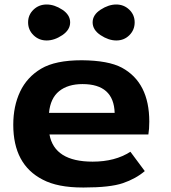

<svg xmlns="http://www.w3.org/2000/svg" viewBox="-20 -817 762 854"><path d="M344 -549Q462 -548 522 -516Q644 -450 644 -276Q644 -243 640 -219H200Q222 -98 392 -98Q492 -98 560 -142L624 -56Q584 -22 527 -2.5Q470 17 354 17Q351 17 348 17Q236 17 170 -18Q39 -85 39 -262Q39 -345 69.5 -409.5Q100 -474 163 -511.5Q226 -549 344 -549ZM198 -315H490Q486 -443 347 -443Q282 -443 243 -411.5Q204 -380 198 -315ZM129 -660.5Q105 -684 105 -717.5Q105 -751 129 -774Q153 -797 187.5 -797Q222 -797 257 -774Q292 -751 292 -717.5Q292 -684 257 -660.5Q222 -637 187.5 -637Q153 -637 129 -660.5ZM427.5 -660.5Q392 -684 392 -717.5Q392 -751 427.5 -774Q463 -797 497 -797Q531 -797 555 -774Q579 -751 579 -717.5Q579 -684 555.5 -660.5Q532 -637 497.5 -637Q463 -637 427.5 -660.5Z"/></svg>

Font: Fix15 Mono
Style: Bold
Weight: 700
Designer: Carrois Corporate & Edenspiekermann AG
Foundry: Carrois Corporate GbR & Edenspiekermann AG
Version: Version 3.206